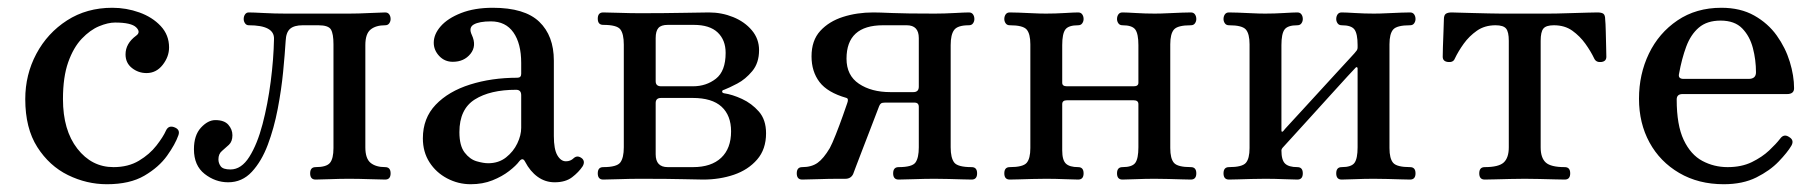

<svg xmlns="http://www.w3.org/2000/svg" viewBox="-20 -462 4671 494"><path d="M255 12Q203 12 155 -11.5Q107 -35 76 -83.5Q45 -132 45 -207Q45 -270 73.5 -323.5Q102 -377 152.5 -409.5Q203 -442 269 -442Q305 -442 338.5 -430Q372 -418 393.5 -395Q415 -372 415 -340Q415 -316 398.5 -295Q382 -274 357 -274Q336 -274 319.5 -287Q303 -300 303 -322Q303 -350 330 -370Q343 -379 330.5 -391.5Q318 -404 276 -404Q258 -404 235 -394.5Q212 -385 190.5 -362.5Q169 -340 155.5 -302Q142 -264 142 -207Q142 -127 179 -79.5Q216 -32 272 -32Q310 -32 337.5 -48.5Q365 -65 382.5 -87.5Q400 -110 407 -126Q414 -141 430 -134Q444 -128 439 -114Q431 -91 410 -61.5Q389 -32 351.5 -10Q314 12 255 12Z M567 7Q534 7 506.5 -14.5Q479 -36 479 -78Q479 -114 497 -133.5Q515 -153 534 -153Q557 -153 567.5 -141Q578 -129 578 -114Q578 -98 569 -89.5Q560 -81 551 -73.5Q542 -66 542 -52Q542 -42 548 -34Q554 -26 573 -26Q601 -26 621.5 -58.5Q642 -91 655.5 -142.5Q669 -194 676.5 -252Q684 -310 685 -362Q686 -397 620 -397Q614 -397 610.5 -402Q607 -407 607 -413Q607 -420 610.5 -425Q614 -430 620 -430Q631 -430 659 -428.5Q687 -427 715 -427H878Q902 -427 931.5 -428.5Q961 -430 971 -430Q978 -430 981.5 -425Q985 -420 985 -413Q985 -407 981.5 -402Q978 -397 971 -397Q947 -397 933.5 -386Q920 -375 920 -346V-83Q920 -54 933.5 -43Q947 -32 971 -32Q985 -32 985 -16Q985 0 971 0Q961 0 931.5 -1Q902 -2 878 -2Q855 -2 829 -1Q803 0 792 0Q778 0 778 -16Q778 -32 792 -32Q820 -32 829 -43Q838 -54 838 -81V-348Q838 -375 831.5 -386Q825 -397 799 -397H759Q737 -397 726.5 -388Q716 -379 715 -357Q713 -324 708.5 -277.5Q704 -231 694.5 -181.5Q685 -132 669 -89.5Q653 -47 628 -20Q603 7 567 7Z M1191 12Q1159 12 1130.5 -3Q1102 -18 1085 -44.5Q1068 -71 1068 -106Q1068 -158 1101 -192.5Q1134 -227 1189.5 -244.5Q1245 -262 1311 -262Q1321 -262 1321 -272V-300Q1321 -350 1301 -378.5Q1281 -407 1243 -407Q1213 -407 1199 -399Q1185 -391 1194 -372Q1207 -344 1190.5 -323.5Q1174 -303 1145 -303Q1124 -303 1110 -318Q1096 -333 1096 -352Q1096 -374 1114 -394.5Q1132 -415 1166.5 -428.5Q1201 -442 1248 -442Q1330 -442 1367.5 -406Q1405 -370 1405 -306V-112Q1405 -78 1414 -62.5Q1423 -47 1436 -47Q1448 -47 1456 -55Q1466 -64 1478 -54Q1486 -46 1479 -34Q1469 -19 1452 -6Q1435 7 1407 7Q1383 7 1363.5 -7Q1344 -21 1331 -46Q1325 -58 1316 -47Q1308 -36 1290 -22Q1272 -8 1247 2Q1222 12 1191 12ZM1236 -42Q1263 -42 1282 -57Q1301 -72 1311 -93Q1321 -114 1321 -133V-217Q1321 -231 1308 -231Q1241 -231 1201.5 -206Q1162 -181 1162 -122Q1162 -87 1175.5 -69.5Q1189 -52 1206.5 -47Q1224 -42 1236 -42Z M1532 0Q1518 0 1518 -16Q1518 -32 1532 -32Q1567 -32 1576 -44Q1585 -56 1585 -83V-347Q1585 -375 1576 -386.5Q1567 -398 1532 -398Q1518 -398 1518 -414Q1518 -430 1532 -430Q1543 -430 1573 -429Q1603 -428 1626 -428Q1689 -428 1740 -429Q1791 -430 1804 -430Q1837 -430 1866.5 -418Q1896 -406 1914.5 -384Q1933 -362 1933 -333Q1933 -300 1915.5 -279Q1898 -258 1877 -247Q1856 -236 1843 -231Q1838 -230 1838 -226.5Q1838 -223 1843 -222Q1864 -219 1889 -207.5Q1914 -196 1932.5 -175Q1951 -154 1951 -119Q1951 -78 1928 -51.5Q1905 -25 1868.5 -12.5Q1832 0 1789 0Q1776 0 1738.5 -1Q1701 -2 1626 -2Q1602 -2 1572.5 -1Q1543 0 1532 0ZM1698 -32H1763Q1810 -32 1835.5 -56Q1861 -80 1861 -124Q1861 -165 1836.5 -187.5Q1812 -210 1762 -210H1681Q1667 -210 1667 -197V-65Q1667 -32 1698 -32ZM1681 -240H1763Q1797 -240 1822 -259.5Q1847 -279 1847 -326Q1847 -359 1826.5 -378.5Q1806 -398 1765 -398H1698Q1681 -398 1674 -390Q1667 -382 1667 -364V-253Q1667 -240 1681 -240Z M2044 0Q2030 0 2030 -16Q2030 -32 2044 -32Q2068 -32 2083.5 -43Q2099 -54 2115 -81Q2121 -92 2130.5 -116Q2140 -140 2148.5 -164Q2157 -188 2160 -197Q2164 -208 2158 -210Q2109 -224 2088.5 -251Q2068 -278 2068 -317Q2068 -358 2090.5 -382.5Q2113 -407 2149 -418.5Q2185 -430 2227 -430Q2241 -430 2275.5 -428.5Q2310 -427 2385 -427Q2409 -427 2436 -428.5Q2463 -430 2473 -430Q2480 -430 2483.5 -425Q2487 -420 2487 -413Q2487 -407 2483.5 -402Q2480 -397 2473 -397Q2444 -397 2435 -385Q2426 -373 2426 -346V-83Q2426 -56 2435 -44Q2444 -32 2480 -32Q2494 -32 2494 -16Q2494 0 2480 0Q2473 0 2456.5 -0.5Q2440 -1 2420.5 -1.5Q2401 -2 2385 -2Q2361 -2 2331.5 -1Q2302 0 2292 0Q2278 0 2278 -16Q2278 -32 2292 -32Q2327 -32 2335.5 -44Q2344 -56 2344 -83V-187Q2344 -198 2333 -198H2257Q2250 -198 2247 -196Q2244 -194 2242 -189Q2240 -184 2233 -165.5Q2226 -147 2216.5 -122.5Q2207 -98 2198 -74.5Q2189 -51 2182.5 -34Q2176 -17 2175 -14Q2169 -2 2155 -2H2137Q2113 -2 2084 -1Q2055 0 2044 0ZM2271 -225H2330Q2344 -225 2344 -239V-364Q2344 -397 2313 -397H2252Q2158 -397 2158 -311Q2158 -268 2190 -246.5Q2222 -225 2271 -225Z M2578 0Q2564 0 2564 -16Q2564 -32 2578 -32Q2612 -32 2621.5 -43Q2631 -54 2631 -81V-348Q2631 -375 2621.5 -386Q2612 -397 2578 -397Q2571 -397 2567.5 -402Q2564 -407 2564 -413Q2564 -420 2567.5 -425Q2571 -430 2578 -430Q2585 -430 2601 -429.5Q2617 -429 2636 -428Q2655 -427 2671 -427Q2695 -427 2719.5 -428.5Q2744 -430 2754 -430Q2761 -430 2764.5 -425Q2768 -420 2768 -413Q2768 -407 2764.5 -402Q2761 -397 2754 -397Q2729 -397 2721 -386Q2713 -375 2713 -346V-249Q2713 -240 2725 -240H2897Q2909 -240 2909 -249V-346Q2909 -375 2901 -386Q2893 -397 2868 -397Q2861 -397 2857.5 -402Q2854 -407 2854 -413Q2854 -420 2857.5 -425Q2861 -430 2868 -430Q2878 -430 2902.5 -428.5Q2927 -427 2951 -427Q2967 -427 2986 -428Q3005 -429 3021.5 -429.5Q3038 -430 3044 -430Q3051 -430 3054.5 -425Q3058 -420 3058 -413Q3058 -407 3054.5 -402Q3051 -397 3044 -397Q3010 -397 3000.5 -386Q2991 -375 2991 -348V-81Q2991 -54 3000.5 -43Q3010 -32 3044 -32Q3058 -32 3058 -16Q3058 0 3044 0Q3038 0 3021.5 -0.5Q3005 -1 2986 -1.5Q2967 -2 2951 -2Q2927 -2 2902.5 -1Q2878 0 2868 0Q2854 0 2854 -16Q2854 -32 2868 -32Q2893 -32 2901 -43Q2909 -54 2909 -83V-194Q2909 -204 2897 -204H2725Q2713 -204 2713 -194V-75Q2713 -50 2722.5 -41Q2732 -32 2754 -32Q2768 -32 2768 -16Q2768 0 2754 0Q2744 0 2719.5 -1Q2695 -2 2671 -2Q2655 -2 2636 -1.5Q2617 -1 2601 -0.5Q2585 0 2578 0Z M3142 0Q3128 0 3128 -16Q3128 -32 3142 -32Q3176 -32 3185.5 -43Q3195 -54 3195 -81V-348Q3195 -375 3185.5 -386Q3176 -397 3142 -397Q3135 -397 3131.5 -402Q3128 -407 3128 -413Q3128 -420 3131.5 -425Q3135 -430 3142 -430Q3149 -430 3165 -429.5Q3181 -429 3200 -428Q3219 -427 3235 -427Q3259 -427 3283.5 -428.5Q3308 -430 3318 -430Q3325 -430 3328.5 -425Q3332 -420 3332 -413Q3332 -407 3328.5 -402Q3325 -397 3318 -397Q3293 -397 3285 -386Q3277 -375 3277 -346V-127Q3277 -120 3282 -125Q3283 -127 3296.5 -141.5Q3310 -156 3331 -179Q3352 -202 3375 -227Q3398 -252 3419 -275Q3440 -298 3454 -313Q3468 -328 3469 -330Q3473 -334 3473 -340V-346Q3473 -375 3465 -386Q3457 -397 3432 -397Q3425 -397 3421.5 -402Q3418 -407 3418 -413Q3418 -420 3421.5 -425Q3425 -430 3432 -430Q3442 -430 3466.5 -428.5Q3491 -427 3515 -427Q3531 -427 3550 -428Q3569 -429 3585.5 -429.5Q3602 -430 3608 -430Q3615 -430 3618.5 -425Q3622 -420 3622 -413Q3622 -407 3618.5 -402Q3615 -397 3608 -397Q3574 -397 3564.5 -386Q3555 -375 3555 -348V-81Q3555 -54 3564.5 -43Q3574 -32 3608 -32Q3622 -32 3622 -16Q3622 0 3608 0Q3602 0 3585.5 -0.5Q3569 -1 3550 -1.5Q3531 -2 3515 -2Q3491 -2 3466.5 -1Q3442 0 3432 0Q3418 0 3418 -16Q3418 -32 3432 -32Q3457 -32 3465 -43Q3473 -54 3473 -83V-286Q3473 -288 3471.5 -289Q3470 -290 3468 -288Q3466 -286 3447 -265.5Q3428 -245 3401.5 -215.5Q3375 -186 3348 -156.5Q3321 -127 3302.5 -106.5Q3284 -86 3282 -84Q3277 -79 3277 -75Q3277 -50 3286.5 -41Q3296 -32 3318 -32Q3332 -32 3332 -16Q3332 0 3318 0Q3308 0 3283.5 -1Q3259 -2 3235 -2Q3219 -2 3200 -1.5Q3181 -1 3165 -0.5Q3149 0 3142 0Z M3800 0Q3786 0 3786 -16Q3786 -32 3800 -32Q3836 -32 3849 -44Q3862 -56 3862 -83V-357Q3862 -380 3855 -388.5Q3848 -397 3828 -397Q3800 -397 3780 -383Q3760 -369 3746 -349.5Q3732 -330 3723 -311Q3719 -301 3705.5 -302.5Q3692 -304 3692 -316Q3692 -321 3692.5 -340.5Q3693 -360 3694 -381.5Q3695 -403 3695 -412Q3695 -423 3700 -426.5Q3705 -430 3715 -430Q3717 -430 3732.5 -429.5Q3748 -429 3769 -428.5Q3790 -428 3810.5 -427.5Q3831 -427 3842 -427H3964Q3984 -427 4013 -428Q4042 -429 4065 -429.5Q4088 -430 4090 -430Q4101 -430 4105.5 -426.5Q4110 -423 4110 -412Q4111 -403 4111.5 -381.5Q4112 -360 4112.5 -340.5Q4113 -321 4113 -316Q4113 -304 4100 -302.5Q4087 -301 4082 -311Q4073 -330 4059 -349.5Q4045 -369 4025.5 -383Q4006 -397 3978 -397Q3958 -397 3951 -388.5Q3944 -380 3944 -357V-83Q3944 -56 3957 -44Q3970 -32 4006 -32Q4020 -32 4020 -16Q4020 0 4006 0Q3999 0 3980.5 -0.5Q3962 -1 3940.5 -1.5Q3919 -2 3903 -2Q3887 -2 3865.5 -1.5Q3844 -1 3825.5 -0.5Q3807 0 3800 0Z M4415 12Q4350 12 4300.5 -17Q4251 -46 4224 -95.5Q4197 -145 4197 -208Q4197 -271 4222.5 -324Q4248 -377 4296 -409.5Q4344 -442 4409 -442Q4458 -442 4493.5 -422Q4529 -402 4551.5 -370.5Q4574 -339 4585 -303Q4596 -267 4596 -235Q4596 -220 4578 -220H4309Q4294 -220 4294 -206Q4294 -140 4312 -102Q4330 -64 4360 -48Q4390 -32 4425 -32Q4461 -32 4487.5 -45Q4514 -58 4532 -75Q4550 -92 4560 -105Q4570 -119 4584 -109Q4597 -101 4589 -87Q4579 -70 4556.5 -46.5Q4534 -23 4499 -5.5Q4464 12 4415 12ZM4312 -259H4479Q4498 -259 4498 -276Q4498 -308 4490 -338.5Q4482 -369 4462.5 -389Q4443 -409 4407 -409Q4372 -409 4351 -391Q4330 -373 4318.5 -342Q4307 -311 4300 -272Q4297 -259 4312 -259Z"/></svg>

Font: TsukuhouMincho
Style: Regular
Weight: 400
Designer: Iose
Foundry: Typographish
Version: Version 1.001; ttfautohint (v1.8.3)